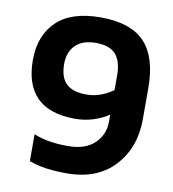

<svg xmlns="http://www.w3.org/2000/svg" viewBox="-77 -721 721 799"><g transform="rotate(10 284.0 -322.0)"><path d="M530.7 -265.2V-397.8Q530.7 -528.7 471.6 -591.2Q412.6 -653.8 284.6 -653.8Q161.5 -653.8 99.4 -594Q37.3 -534.2 37.2 -430.5Q37.2 -326.2 90.7 -272.9Q144.3 -219.7 252.9 -219.7Q327.9 -219.7 393.8 -261.9V-232.5Q393.8 -177.4 354.9 -140.1Q316 -102.7 242.3 -102.7Q155.4 -102.7 98 -127.4V-13.5Q131.2 -1.2 169.7 4.4Q208.2 9.9 257.7 9.9Q386.3 9.9 458.5 -68.3Q530.7 -146.6 530.7 -265.2ZM168.2 -435.9Q168.2 -487.5 198 -516.7Q227.8 -545.8 284 -545.8Q341.3 -545.8 367.5 -517Q393.8 -488.1 393.8 -426.1V-365.8Q368.3 -347.5 340 -337.4Q311.8 -327.3 281.1 -327.3Q224.1 -327.3 196.4 -353.2Q168.7 -379 168.2 -435.9Z"/></g></svg>

Font: Arad-VF Thin Dots1
Style: Regular
Weight: 100
Designer: Mohammad Darvishi
Version: Version 1.000;August 30, 2024;FontCreator 15.0.0.2992 64-bit